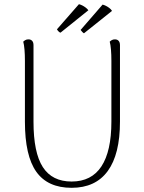

<svg xmlns="http://www.w3.org/2000/svg" viewBox="-20 -885 686 917"><path d="M553 -669V-304Q553 -148 494.5 -68Q436 12 322 12Q208 12 153.5 -64.5Q99 -141 99 -304V-594Q99 -624 97 -648Q95 -672 91 -686Q95 -690 101 -693.5Q107 -697 116 -697Q127 -697 133.5 -690Q140 -683 140 -669V-304Q140 -156 184.5 -87Q229 -18 322 -18Q417 -18 464.5 -90.5Q512 -163 512 -304V-594Q512 -624 510 -648Q508 -672 504 -686Q508 -690 514 -693.5Q520 -697 529 -697Q540 -697 546.5 -690Q553 -683 553 -669ZM402 -836 269 -729Q264 -730 259 -735.5Q254 -741 252 -745L357 -865Q365 -863 373 -859Q381 -855 389 -849Q397 -843 402 -836ZM515 -833 381 -726Q377 -728 372 -733.5Q367 -739 365 -742L470 -863Q478 -861 486 -857Q494 -853 502 -847Q510 -841 515 -833Z"/></svg>

Font: Arima Thin ExtraLight
Style: Regular
Weight: 250
Version: Version 1.100